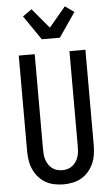

<svg xmlns="http://www.w3.org/2000/svg" viewBox="-64 -1030 628 1079"><g transform="rotate(-5 250.0 -490.0)"><path d="M250 8Q224 8 197.5 2.5Q171 -3 148.5 -16Q126 -29 108.5 -49.5Q91 -70 80.5 -94Q70 -118 66 -144Q62 -170 62 -196V-735H152V-196Q152 -181 153.5 -166.5Q155 -152 160 -137.5Q165 -123 173.5 -110.5Q182 -98 194 -89Q206 -80 220.5 -76Q235 -72 250 -72Q265 -72 279.5 -76Q294 -80 306 -89Q318 -98 326.5 -110.5Q335 -123 340 -137.5Q345 -152 346.5 -166.5Q348 -181 348 -196V-735H438V-196Q438 -170 434 -144Q430 -118 419.5 -94Q409 -70 391.5 -49.5Q374 -29 351.5 -16Q329 -3 302.5 2.5Q276 8 250 8ZM199 -815 105 -952 156 -988 250 -876 344 -988 395 -952 301 -815Z"/></g></svg>

Font: Iosevka Fixed Medium
Style: Regular
Weight: 500
Monospace: yes
Designer: Belleve Invis
Foundry: Belleve Invis
Version: Version 32.3.0